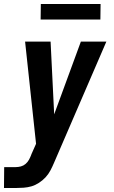

<svg xmlns="http://www.w3.org/2000/svg" viewBox="-50 -729 570 964"><path d="M-30 215 -29 110H29Q42 110 55 106.5Q68 103 78.5 94Q89 85 95.5 73Q102 61 107 48V47L131 -7L76 -520H204L222 -155L356 -520H484L221 89Q213 108 203 127Q193 146 178.5 161.5Q164 177 145.5 189Q127 201 108 206.5Q89 212 68.5 213.5Q48 215 28 215ZM154 -631 155 -709H455L454 -631Z"/></svg>

Font: Iosevka SS18 Extrabold
Style: Italic
Weight: 800
Italic angle: -9°
Monospace: yes
Designer: Belleve Invis
Foundry: Belleve Invis
Version: Version 25.1.1; ttfautohint (v1.8.4)